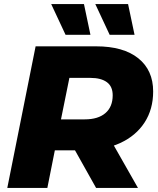

<svg xmlns="http://www.w3.org/2000/svg" viewBox="-20 -929 780 949"><path d="M16 0 156 -700H455Q590 -700 663.5 -641Q737 -582 737 -477Q737 -389 694.5 -323.5Q652 -258 574 -222Q496 -186 390 -186H163L268 -271L214 0ZM455 0 312 -255H517L662 0ZM263 -248 194 -339H399Q465 -339 501 -370Q537 -401 537 -458Q537 -502 508 -523Q479 -544 427 -544H236L342 -638ZM522 -757 451 -909H613L645 -757ZM304 -757 233 -909H395L427 -757Z"/></svg>

Font: Montserrat Thin ExtraBold
Style: Italic
Weight: 800
Italic angle: -11.3°
Version: Version 9.000